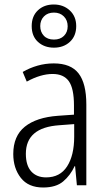

<svg xmlns="http://www.w3.org/2000/svg" viewBox="-20 -824 475 854"><path d="M219 -542Q295 -542 329.5 -497.5Q364 -453 364 -359V0H322L314 -85H312Q293 -44 261 -17Q229 10 172 10Q106 10 72.5 -33Q39 -76 39 -139Q39 -219 90.5 -260.5Q142 -302 238 -309L309 -314V-355Q309 -431 286 -463Q263 -495 214 -495Q161 -495 99 -461L81 -504Q112 -522 147 -532Q182 -542 219 -542ZM244 -267Q95 -257 95 -140Q95 -88 119 -61.5Q143 -35 185 -35Q247 -35 278.5 -84Q310 -133 310 -216V-272ZM220 -612Q177 -612 149 -637.5Q121 -663 121 -708Q121 -752 148.5 -778Q176 -804 219 -804Q262 -804 290.5 -777.5Q319 -751 319 -708Q319 -664 291 -638Q263 -612 220 -612ZM220 -648Q248 -648 264.5 -664.5Q281 -681 281 -707Q281 -734 264 -751Q247 -768 220 -768Q192 -768 175.5 -751Q159 -734 159 -708Q159 -682 175 -665Q191 -648 220 -648Z"/></svg>

Font: Noto Sans Khmer UI Condensed Light
Style: Regular
Weight: 300
Width: 3
Designer: Danh Hong and the Monotype Design Team
Foundry: Monotype Imaging Inc.
Version: Version 2.002; ttfautohint (v1.8.4.7-5d5b)